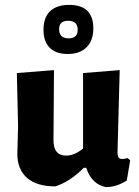

<svg xmlns="http://www.w3.org/2000/svg" viewBox="-20 -757 568 786"><path d="M263 -737Q362 -737 362 -641Q362 -591 334.5 -563.5Q307 -536 257 -536Q209 -536 183.5 -561.5Q158 -587 158 -635Q158 -685 185 -711Q212 -737 263 -737ZM259 -672Q222 -672 222 -638Q222 -600 261 -600Q298 -600 298 -635Q298 -672 259 -672ZM206 6Q131 6 91 -28.5Q51 -63 51 -127L54 -239L49 -458L201 -470L199 -185Q198 -120 251 -120Q285 -120 320 -149V-458L470 -470L461 -132Q461 -106 480 -106Q489 -106 502 -110L513 -101L499 -18Q457 9 413 9Q355 -3 333 -70H323Q265 -12 206 6Z"/></svg>

Font: Alegreya Sans SC ExtraBold
Style: Regular
Weight: 800
Designer: Juan Pablo del Peral
Foundry: Huerta Tipografica
Version: Version 2.007